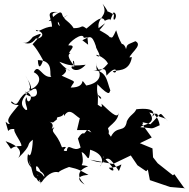

<svg xmlns="http://www.w3.org/2000/svg" viewBox="-20 -924 1020 1035"><path d="M473 -210C423 -230 470 -238 433 -204C437 -194 430 -227 400 -177C422 -107 420 -108 415 -129C373 -100 347 -161 340 -110C294 -108 367 -140 314 -130C284 -214 249 -207 273 -238C233 -214 297 -251 236 -273C289 -247 248 -289 265 -263C314 -304 268 -253 295 -303C290 -289 223 -293 267 -291C345 -288 323 -341 325 -298C361 -359 392 -280 426 -283L424 -345L395 -223H461ZM424 -707C463 -727 475 -741 497 -675C494 -665 533 -616 508 -620C472 -641 544 -621 562 -581C509 -519 493 -541 502 -583C493 -560 528 -537 512 -539C523 -528 526 -477 445 -463C401 -522 458 -452 361 -452C383 -495 401 -474 308 -518C299 -501 380 -558 302 -558C387 -549 360 -518 300 -591C333 -581 349 -563 442 -575C384 -511 342 -576 380 -565C385 -612 360 -602 384 -563C362 -592 330 -633 367 -639C321 -626 411 -685 349 -679C347 -692 426 -756 432 -720C480 -725 499 -736 547 -799L451 -727L455 -683ZM507 -413C556 -384 492 -371 505 -470C580 -392 568 -433 575 -436C554 -490 557 -550 465 -546C535 -542 550 -574 554 -516C621 -591 612 -512 588 -539C605 -550 677 -530 691 -616C664 -613 637 -613 677 -598C662 -628 758 -678 710 -702C651 -676 672 -691 651 -633C683 -661 616 -726 640 -654C651 -692 637 -661 606 -761C573 -687 590 -747 544 -712C618 -713 524 -754 513 -764C496 -833 570 -833 533 -904C594 -823 522 -889 595 -845C581 -784 625 -842 593 -858C550 -768 605 -843 545 -812C531 -843 498 -814 446 -770C412 -795 432 -772 377 -772C350 -818 296 -827 346 -842C247 -791 296 -834 302 -783C277 -805 303 -830 329 -825C303 -839 333 -897 242 -810C304 -818 225 -854 293 -859C215 -866 262 -826 260 -780C217 -781 178 -740 173 -763C238 -745 197 -711 174 -717C149 -684 129 -685 95 -698C119 -688 131 -692 157 -725C226 -760 199 -733 157 -687C150 -685 165 -687 212 -600C205 -573 187 -540 184 -600C280 -599 239 -511 258 -510C205 -501 189 -588 162 -535C235 -498 151 -427 136 -449C146 -418 151 -451 174 -445C191 -413 167 -383 115 -419C168 -435 146 -468 116 -518C172 -432 121 -409 117 -430C179 -413 125 -342 124 -400C100 -376 146 -320 116 -333C84 -363 98 -393 138 -434C73 -404 85 -351 55 -367C32 -393 30 -357 81 -358C38 -305 9 -278 33 -257C15 -246 -2 -307 24 -218C40 -239 67 -219 74 -236C23 -238 101 -160 95 -137C8 -137 65 -90 10 -163C85 -137 101 -107 79 -73C161 -153 114 -138 157 -171C157 -152 149 -59 131 -95C112 -9 188 -25 199 69C153 -54 182 -38 198 -1C223 13 223 41 213 22C189 -12 148 6 135 -62C168 21 141 29 211 53C175 -11 162 53 203 59C245 0 282 0 295 5C309 -10 355 -24 352 -24C410 -11 414 -4 457 19C420 20 378 34 436 71C390 25 400 -6 455 -28C387 -44 444 -7 420 -104C451 -95 458 -28 466 -117C550 -91 533 -38 518 -26C560 -95 571 -76 621 -2C646 -70 640 -19 567 -20C578 2 631 13 535 -79C536 -89 578 -22 466 -63L589 -40L685 -86L721 -33L768 -1L777 -10L788 47L897 84L980 91L972 88L920 15L912 21L830 -44L805 -76L802 -124L734 -152L798 -183L735 -270C706 -308 759 -227 749 -265C833 -250 819 -224 784 -247C866 -327 830 -324 883 -273C867 -297 830 -287 828 -310C751 -314 826 -337 841 -249C785 -223 812 -234 737 -238C742 -253 834 -253 785 -318C839 -299 817 -323 781 -276C824 -312 818 -347 715 -335C702 -307 682 -307 664 -271C653 -203 610 -252 578 -187C555 -217 572 -196 565 -225C547 -238 621 -264 619 -318C617 -273 562 -334 527 -365C538 -327 506 -366 507 -357L508 -399Z"/></svg>

Font: Hussar Lance
Style: Regular
Weight: 700
Foundry: Cannot Into Space Fonts, PlusOne Fonts
Version: Version 2.27